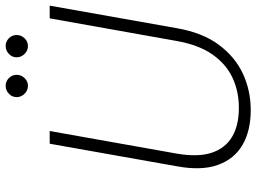

<svg xmlns="http://www.w3.org/2000/svg" viewBox="-134 -762 908 680"><g transform="rotate(-90 320.0 -422.0)"><path d="M270 12Q197 12 147 -17Q97 -46 76 -104Q55 -162 71 -249L151 -700H196L116 -250Q103 -175 119 -126.5Q135 -78 175.5 -54Q216 -30 278 -30Q336 -30 384.5 -52.5Q433 -75 467 -123.5Q501 -172 515 -251L595 -700H640L560 -249Q544 -158 501 -100.5Q458 -43 398.5 -15.5Q339 12 270 12ZM356 -777Q340 -777 328 -789Q316 -801 316 -817Q316 -833 328 -844.5Q340 -856 356 -856Q372 -856 383.5 -844.5Q395 -833 395 -817Q395 -801 383.5 -789Q372 -777 356 -777ZM497 -777Q481 -777 469 -789Q457 -801 457 -817Q457 -833 469 -844.5Q481 -856 497 -856Q513 -856 524.5 -844.5Q536 -833 536 -817Q536 -801 524.5 -789Q513 -777 497 -777Z"/></g></svg>

Font: DM Sans 18pt ExtraLight
Style: Italic
Weight: 250
Italic angle: -10°
Designer: Colophon Foundry, Jonny Pinhorn
Foundry: Colophon Foundry
Version: Version 4.004;gftools[0.9.30]